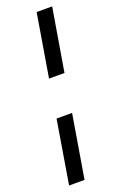

<svg xmlns="http://www.w3.org/2000/svg" viewBox="-165 -773 595 953"><g transform="rotate(-20 132.0 -296.0)"><path d="M78.6 -196.8H160.6L105 136.7H23.4ZM248.5 -727.5 192.9 -396H111.3L166.5 -727.5Z"/></g></svg>

Font: Inter 17pt
Style: Italic
Weight: 400
Italic angle: -9.3988°
Version: Version 4.001;git-66647c0bb